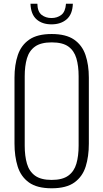

<svg xmlns="http://www.w3.org/2000/svg" viewBox="-20 -1002 556 1033"><path d="M258 11Q179 11 135.5 -20.5Q92 -52 75 -106.5Q58 -161 58 -230V-584Q58 -653 76 -706Q94 -759 137.5 -789Q181 -819 258 -819Q335 -819 378.5 -789Q422 -759 440 -706Q458 -653 458 -584V-229Q458 -160 441 -106Q424 -52 380.5 -20.5Q337 11 258 11ZM258 -34Q316 -34 347.5 -57Q379 -80 391 -121.5Q403 -163 403 -218V-592Q403 -647 391 -688Q379 -729 348 -751.5Q317 -774 258 -774Q200 -774 168.5 -751.5Q137 -729 125 -688Q113 -647 113 -592V-218Q113 -163 125 -121.5Q137 -80 168.5 -57Q200 -34 258 -34ZM257 -871Q207 -871 176.5 -898Q146 -925 144 -982H181Q182 -939 204 -922Q226 -905 257 -905Q288 -905 310 -922Q332 -939 335 -982H372Q370 -925 338.5 -898Q307 -871 257 -871Z"/></svg>

Font: Oswald ExtraLight
Style: Regular
Weight: 250
Designer: Vernon Adams
Foundry: Vernon Adams
Version: Version 4.103;gftools[0.9.33.dev8+g029e19f]